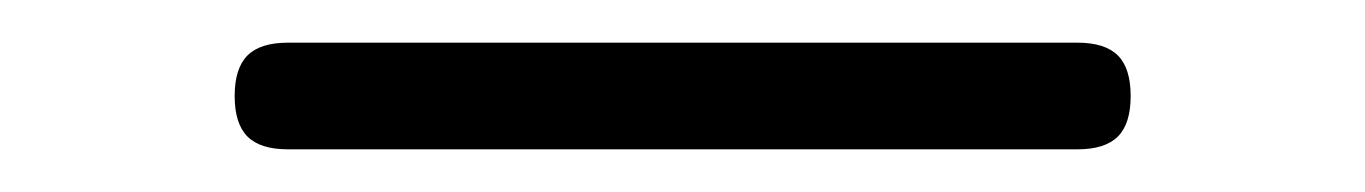

<svg xmlns="http://www.w3.org/2000/svg" viewBox="-20 -375 640 90"><path d="M115 -305Q102 -305 96 -311Q90 -317 90 -330Q90 -343 96 -349Q102 -355 115 -355H485Q498 -355 504 -349Q510 -343 510 -330Q510 -317 504 -311Q498 -305 485 -305Z"/></svg>

Font: Maple Mono Thin
Style: Regular
Weight: 250
Monospace: yes
Designer: subframe7536
Version: Version 7.000